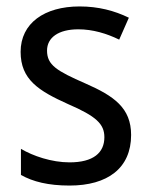

<svg xmlns="http://www.w3.org/2000/svg" viewBox="-20 -566 468 596"><path d="M387 -147C387 -231 334 -268 245 -307C156 -346 126 -364 126 -409C126 -449 161 -475 223 -475C268 -475 311 -462 350 -443L380 -511C335 -533 285 -546 227 -546C118 -546 44 -494 44 -405C44 -319 100 -284 191 -243C279 -205 304 -181 304 -140C304 -92 270 -62 196 -62C140 -62 82 -82 45 -104V-23C82 -2 130 10 196 10C314 10 387 -44 387 -147Z"/></svg>

Font: Noto Sans Gurmukhi UI SemiCondensed
Style: Regular
Weight: 400
Width: 4
Designer: Jelle Bosma - Monotype Design Team
Foundry: Monotype Imaging Inc.
Version: Version 2.004